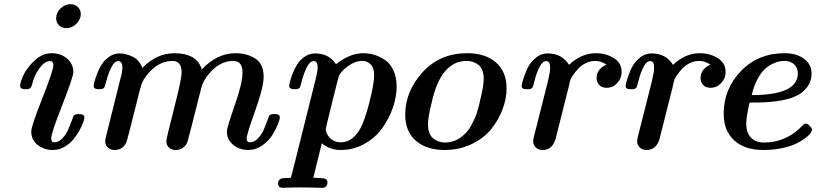

<svg xmlns="http://www.w3.org/2000/svg" viewBox="-20 -713 3940 927"><path d="M77.1 -298.8Q77.1 -314 92.5 -348.9Q107.9 -383.8 146 -419.9Q184.1 -456.1 230 -456.1Q272.9 -456.1 303.5 -430.4Q334 -404.8 334 -365.2Q334 -341.3 280.5 -205.6Q227.1 -69.8 227.1 -44.9Q227.1 -25.9 243.2 -25.9Q263.2 -25.9 281.5 -45.4Q299.8 -64.9 309.3 -87.4Q318.8 -109.9 326.9 -131.8Q335 -153.8 335.9 -154.8Q341.8 -161.6 356.9 -162.1H362.8Q386.7 -162.1 387.7 -146Q387.7 -139.2 381.8 -122.1Q376 -105 363 -82Q350.1 -59.1 333 -38.6Q315.9 -18.1 290 -3.4Q264.2 11.2 234.9 11.2Q193.8 11.2 162.4 -12.9Q130.9 -37.1 130.9 -79.1Q130.9 -103 184.3 -238.5Q237.8 -374 237.8 -398.9Q237.8 -418 221.2 -418Q196.3 -418 169.9 -382.8Q154.8 -361.8 146.5 -340.8Q138.2 -319.8 136 -308.3Q133.8 -296.9 127.9 -289.6Q122.1 -282.2 107.9 -282.2H103Q102.5 -282.2 101.6 -282.2Q77.1 -282.2 77.1 -298.8ZM251 -625Q251 -651.9 272.5 -672.4Q293.9 -692.9 320.8 -692.9Q341.8 -692.9 356 -679Q370.1 -665 370.1 -645Q370.1 -620.1 349.1 -598.6Q328.1 -577.1 299.8 -577.1Q278.8 -577.1 264.9 -590.6Q251 -604 251 -625Z M432.1 -298.8Q432.1 -301.8 435.5 -316.4Q439 -331.1 448 -355Q457 -378.9 470.5 -400.9Q483.9 -422.9 506.8 -439Q529.8 -455.1 557.1 -455.1Q587.9 -455.1 620.8 -439Q653.8 -422.9 667 -384.8Q735.8 -455.6 820.8 -456.1Q931.6 -456.1 954.1 -377.9Q1028.3 -456.1 1116.2 -456.1Q1173.3 -456.1 1213.1 -429.9Q1252.9 -403.8 1252.9 -341.8Q1252.9 -292 1211.9 -178Q1170.9 -64 1170.9 -43.9Q1170.9 -25.9 1187 -25.9Q1208 -25.9 1226.1 -45.4Q1244.1 -64.9 1253.7 -87.4Q1263.2 -109.9 1271 -131.8Q1278.8 -153.8 1279.8 -154.8Q1284.7 -161.6 1300.8 -162.1H1311Q1331.1 -162.1 1331.1 -145Q1331.1 -136.2 1321.5 -112.5Q1312 -88.9 1294.4 -60.5Q1276.9 -32.2 1245.8 -10.5Q1214.8 11.2 1179.2 11.2Q1136.2 11.2 1105.7 -13.9Q1075.2 -39.1 1075.2 -79.1Q1075.2 -95.2 1113 -203.6Q1150.9 -312 1150.9 -363.8Q1150.9 -418.9 1106 -418.9Q1034.2 -418.9 979 -344.2Q958 -315.4 951.2 -286.1Q887.2 -32.2 884.8 -26.9Q867.7 11.2 827.1 11.2Q808.1 11.2 795.7 -0.5Q783.2 -12.2 783.2 -30.8Q783.2 -44.9 820.1 -188Q856.9 -331.1 856.9 -362.8Q856.9 -418.9 813 -418.9Q732.9 -418.9 674.8 -330.1Q665 -314.9 655.8 -280.8Q594.7 -36.6 590.8 -27.8Q574.7 11.2 533.2 11.2Q514.2 11.2 501 -0.5Q487.8 -12.2 487.8 -30.8Q487.8 -38.6 495.1 -66.9L558.1 -319.8Q558.1 -321.8 562 -335Q565.9 -348.1 568.4 -362.1Q570.8 -376 570.8 -387.2Q570.8 -418 550.8 -418Q532.7 -418 518.3 -389.4Q503.9 -360.8 494.9 -326.9Q485.8 -293 483.9 -291Q478 -282.2 463.9 -282.2H457Q456.5 -282.2 455.6 -282.2Q432.1 -282.2 432.1 -298.8Z M1322.8 173.8Q1322.8 147 1353 147H1356Q1364.7 147 1384.8 145Q1386.7 136.2 1391.8 117.7Q1397 99.1 1398.9 89.8L1502.9 -326.2Q1514.2 -371.1 1513.7 -388.2Q1513.7 -418 1494.6 -418Q1476.6 -418 1462.2 -389.9Q1447.8 -361.8 1438.7 -327.9Q1429.7 -293.9 1428.7 -292Q1422.9 -282.2 1404.8 -282.2Q1376 -282.2 1376 -297.9Q1376 -300.8 1379.4 -315.9Q1382.8 -331.1 1391.8 -355Q1400.9 -378.9 1414.3 -400.9Q1427.7 -422.9 1450.7 -439Q1473.6 -455.1 1501 -455.1Q1568.8 -455.1 1602.1 -402.8Q1668.9 -456.1 1733.9 -456.1Q1760.7 -456.1 1786.4 -448.5Q1812 -440.9 1837.9 -424.1Q1863.8 -407.2 1879.4 -373.5Q1895 -339.8 1895 -294.9Q1895 -245.1 1876.5 -192.1Q1857.9 -139.2 1825 -93.5Q1792 -47.9 1739.5 -18.3Q1687 11.2 1625 11.2Q1573.2 11.2 1533.7 -21L1492.7 145Q1516.6 147 1529.8 147Q1560.5 147 1561 166Q1561 193.8 1533.7 193.8Q1530.8 193.8 1517.3 193.4Q1503.9 192.9 1480.5 192.4Q1457 191.9 1429.7 191.9Q1399.9 191.9 1381.3 192.4Q1362.8 192.9 1355.7 193.4Q1348.6 193.8 1346.7 193.8Q1322.8 193.8 1322.8 173.8ZM1552.7 -88.9Q1552.7 -68.8 1572.8 -47.4Q1592.8 -25.9 1625 -25.9Q1679.2 -25.9 1715.8 -85.9Q1740.7 -127.9 1763.7 -219.5Q1786.6 -311 1786.6 -348.1Q1786.6 -386.2 1769.3 -402.6Q1752 -418.9 1730 -418.9Q1694.8 -418.9 1661.4 -394.5Q1627.9 -370.1 1616.7 -348.1Q1614.7 -343.3 1583.7 -219Q1552.7 -94.7 1552.7 -88.9Z M1936.5 -159.2Q1936.5 -272 2020 -364Q2103.5 -456.1 2236.3 -456.1Q2323.2 -456.1 2374.5 -411.6Q2425.8 -367.2 2425.8 -286.1Q2425.8 -237.3 2406.7 -186Q2387.7 -134.8 2352.1 -90.3Q2316.4 -45.9 2257.1 -17.3Q2197.8 11.2 2126.5 11.2Q2039.6 11.2 1988 -33.4Q1936.5 -78.1 1936.5 -159.2ZM2046.4 -112.8Q2046.4 -65.9 2071 -45.4Q2095.7 -24.9 2128.4 -24.9Q2150.4 -24.9 2169.9 -31.5Q2189.5 -38.1 2204.6 -49.6Q2219.7 -61 2232.2 -74.5Q2244.6 -87.9 2254.2 -105.5Q2263.7 -123 2270.5 -137.9Q2277.3 -152.8 2283 -169.9Q2288.6 -187 2291 -198Q2293.5 -209 2296.4 -220.2L2298.3 -230Q2315.4 -297.9 2315.4 -332Q2315.4 -378.9 2291 -398.9Q2266.6 -418.9 2233.4 -418.9Q2107.4 -418.9 2063.5 -214.8Q2046.4 -147 2046.4 -112.8Z M2498.5 -298.8Q2499.5 -304.7 2502 -315.4Q2504.4 -326.2 2513.9 -353Q2523.4 -379.9 2536.4 -400.4Q2549.3 -420.9 2572.3 -438Q2595.2 -455.1 2623.5 -455.1Q2693.4 -455.1 2727.5 -399.9Q2786.6 -456.1 2856.4 -456.1Q2905.3 -456.1 2943.4 -432.6Q2981.4 -409.2 2981.4 -365.2Q2981.4 -334.5 2960 -311.8Q2938.5 -289.1 2909.2 -289.1Q2886.2 -289.1 2873.3 -302.5Q2860.4 -315.9 2860.4 -335.9Q2860.4 -379.9 2908.2 -400.9Q2881.3 -418.9 2854.5 -418.9Q2829.6 -418.9 2806.9 -407.5Q2784.2 -396 2769.8 -379.4Q2755.4 -362.8 2746.8 -350.3Q2738.3 -337.9 2735.4 -331.1Q2731.4 -323.2 2727.5 -300.8L2664.6 -50.8Q2650.4 11.2 2599.6 11.2Q2580.6 11.2 2567.4 -0.5Q2554.2 -12.2 2554.2 -30.8Q2554.2 -39.6 2558.6 -56.2L2625.5 -320.8Q2636.7 -369.6 2636.2 -387.2Q2636.2 -418 2617.2 -418Q2599.1 -418 2584.7 -389.4Q2570.3 -360.8 2561.8 -326.9Q2553.2 -293 2551.3 -291Q2545.4 -282.2 2530.3 -282.2H2523.4Q2522.9 -282.2 2522 -282.2Q2498.5 -282.2 2498.5 -298.8Z M3000.5 -298.8Q3001.5 -304.7 3003.9 -315.4Q3006.3 -326.2 3015.9 -353Q3025.4 -379.9 3038.3 -400.4Q3051.3 -420.9 3074.2 -438Q3097.2 -455.1 3125.5 -455.1Q3195.3 -455.1 3229.5 -399.9Q3288.6 -456.1 3358.4 -456.1Q3407.2 -456.1 3445.3 -432.6Q3483.4 -409.2 3483.4 -365.2Q3483.4 -334.5 3461.9 -311.8Q3440.4 -289.1 3411.1 -289.1Q3388.2 -289.1 3375.2 -302.5Q3362.3 -315.9 3362.3 -335.9Q3362.3 -379.9 3410.2 -400.9Q3383.3 -418.9 3356.4 -418.9Q3331.5 -418.9 3308.8 -407.5Q3286.1 -396 3271.7 -379.4Q3257.3 -362.8 3248.8 -350.3Q3240.2 -337.9 3237.3 -331.1Q3233.4 -323.2 3229.5 -300.8L3166.5 -50.8Q3152.3 11.2 3101.6 11.2Q3082.5 11.2 3069.3 -0.5Q3056.2 -12.2 3056.2 -30.8Q3056.2 -39.6 3060.5 -56.2L3127.4 -320.8Q3138.7 -369.6 3138.2 -387.2Q3138.2 -418 3119.1 -418Q3101.1 -418 3086.7 -389.4Q3072.3 -360.8 3063.7 -326.9Q3055.2 -293 3053.2 -291Q3047.4 -282.2 3032.2 -282.2H3025.4Q3024.9 -282.2 3023.9 -282.2Q3000.5 -282.2 3000.5 -298.8Z M3474.1 -164.1Q3474.1 -283.2 3557.1 -369.6Q3640.1 -456.1 3768.1 -456.1Q3826.2 -456.1 3862.3 -429Q3898.4 -401.9 3898.4 -357.9Q3898.4 -300.8 3847.2 -263.2Q3786.1 -218.3 3621.1 -217.8H3599.1Q3583 -147.9 3583 -117.2Q3583 -72.3 3605.7 -48.6Q3628.4 -24.9 3668 -24.9Q3767.1 -24.9 3840.3 -92.8Q3844.2 -96.7 3848.6 -101.3Q3853 -106 3855.7 -107.9Q3858.4 -109.9 3860.8 -112.5Q3863.3 -115.2 3865.2 -115.7Q3867.2 -116.2 3870.1 -116.2Q3878.9 -116.2 3889.6 -105.2Q3900.4 -94.2 3900.4 -85.9Q3900.4 -80.1 3892.3 -69.1Q3884.3 -58.1 3865.2 -43.9Q3846.2 -29.8 3820.3 -17.8Q3794.4 -5.9 3753.4 2.7Q3712.4 11.2 3665 11.2Q3576.2 11.2 3525.1 -34.9Q3474.1 -81.1 3474.1 -164.1ZM3609.4 -253.9Q3832 -253.9 3832 -358.4Q3832 -385.7 3814.2 -402.3Q3796.4 -418.9 3768.1 -418.9Q3755.9 -418.9 3742.4 -416.5Q3729 -414.1 3708.5 -404.1Q3688 -394 3670.7 -377.4Q3653.3 -360.8 3636.2 -328.9Q3619.1 -296.9 3609.4 -253.9Z"/></svg>

Font: CMU Serif
Style: BoldItalic
Weight: 700
Italic angle: -14.04°
Version: Version 0.7.0